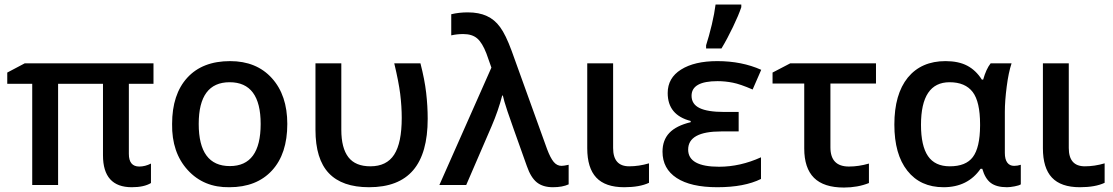

<svg xmlns="http://www.w3.org/2000/svg" viewBox="-20 -821 4941 852"><path d="M598.1 -82Q624 -82 649.9 -95.2V-8.8Q619.1 9.8 564.9 9.8Q437 9.8 437 -131.8V-449.2H237.8V0H123V-449.2H12.2V-499L89.8 -540H661.1V-449.2H551.8V-138.2Q551.8 -82 598.1 -82Z M1254.9 -271Q1254.9 -138.2 1187 -64.5Q1118.7 9.8 998 9.8Q884.3 11.7 813 -66.4Q741.7 -144.5 743.7 -271Q743.7 -402.3 811 -476.1Q878.4 -549.8 1001 -549.8Q1118.2 -549.8 1186.5 -474.1Q1254.9 -398.4 1254.9 -271ZM861.8 -271Q861.8 -84 1000 -84Q1136.7 -84 1136.7 -271Q1136.7 -456.1 999 -456.1Q861.8 -456.1 861.8 -271Z M1617.7 9.8Q1498 9.8 1439 -52.7Q1379.9 -115.2 1379.9 -245.1V-540H1494.6V-245.1Q1494.6 -164.1 1525.9 -123.5Q1557.1 -83 1623.5 -83Q1695.8 -83 1729.2 -135Q1762.7 -187 1762.7 -297.9Q1762.7 -348.6 1755.9 -404.3Q1749 -458.5 1729.5 -540H1845.7Q1864.3 -468.3 1871.1 -409.2Q1877.9 -350.6 1877.9 -293.9Q1877.9 -141.1 1813.5 -65.7Q1749 9.8 1617.7 9.8Z M2048.8 0H1929.7L2160.6 -521L2138.7 -583Q2120.1 -631.3 2097.7 -650.4Q2075.2 -669.9 2035.6 -669.9Q2007.8 -669.9 1982.4 -664.1V-757.8Q2016.6 -766.1 2055.7 -766.1Q2105.5 -766.1 2140.1 -750Q2174.8 -734.4 2199.2 -700.7Q2224.1 -667 2250.5 -595.2L2407.7 -159.2Q2422.4 -120.1 2437 -102.5Q2451.7 -85 2471.7 -85Q2481.9 -85 2503.4 -89.8V-2.9Q2475.6 9.8 2433.6 9.8Q2389.2 9.8 2362.3 -11.7Q2335.4 -33.2 2317.9 -84Q2245.6 -286.1 2231.9 -327.1Q2215.3 -377 2211.4 -397H2208.5Q2191.4 -330.6 2161.6 -261.2Z M2585.9 -540H2700.7V-164.1Q2700.7 -83 2772 -83Q2815.4 -83 2859.9 -96.2V-9.8Q2818.4 9.8 2750 9.8Q2666 9.8 2626 -33Q2585.9 -75.7 2585.9 -163.1Z M3193.8 -324.2H3257.8V-237.8H3180.7Q3033.7 -237.8 3033.7 -157.2Q3033.7 -81.1 3170.9 -81.1Q3264.6 -81.1 3356.9 -123V-26.9Q3283.2 9.8 3163.1 9.8Q3045.4 9.8 2982.7 -31.2Q2919.9 -72.3 2919.9 -147.9Q2919.9 -199.2 2950.2 -231.2Q2980.5 -263.2 3044.9 -278.8V-284.2Q2942.9 -310.5 2942.9 -408.2Q2942.9 -475.1 3002 -512.2Q3061.5 -549.8 3163.1 -549.8Q3271.5 -549.8 3357.9 -511.2L3319.8 -423.8Q3264.6 -447.8 3231.9 -454.1Q3197.8 -460.9 3164.1 -460.9Q3048.8 -460.9 3048.8 -396Q3048.8 -358.9 3084.2 -341.6Q3119.6 -324.2 3193.8 -324.2ZM3113.3 -606V-620.1Q3126 -659.2 3138.7 -711.9Q3150.4 -761.7 3155.3 -800.8H3269.5V-789.1Q3257.3 -752.9 3232.9 -702.1Q3207.5 -648.9 3181.6 -606Z M3867.2 -450.2H3665V-167Q3665 -82 3747.1 -82Q3790.5 -82 3835.9 -95.2V-8.8Q3786.1 11.2 3725.1 11.2Q3635.3 11.2 3592 -32Q3548.8 -75.2 3548.8 -162.1V-450.2H3408.2V-499L3486.8 -540H3867.2Z M4194.8 -83Q4266.1 -83 4296.9 -124Q4328.6 -166 4329.1 -263.2V-269Q4329.1 -369.6 4296.4 -412.6Q4263.2 -456.1 4193.8 -456.1Q4066.9 -456.1 4066.9 -267.1Q4066.9 -173.8 4097.9 -128.4Q4128.9 -83 4194.8 -83ZM4167 9.8Q4064 9.8 4006.3 -63.5Q3948.7 -136.2 3948.7 -268.1Q3948.7 -402.8 4008.3 -476.6Q4068.4 -549.8 4175.8 -549.8Q4233.4 -549.8 4272 -529.5Q4310.5 -509.3 4336.9 -467.8H4342.8Q4356 -514.6 4376 -540H4468.8Q4455.1 -498.5 4447.3 -437Q4439 -373 4439 -325.2V-142.1Q4439 -114.3 4449.7 -99.6Q4460.4 -85 4480 -85Q4495.6 -85 4509.8 -89.8V-2.9Q4501.5 2.4 4482.4 5.9Q4461.9 9.8 4448.7 9.8Q4402.3 9.8 4377 -9Q4351.6 -27.8 4338.9 -71.8H4331.1Q4274.4 9.8 4167 9.8Z M4607.9 -540H4722.7V-164.1Q4722.7 -83 4793.9 -83Q4837.4 -83 4881.8 -96.2V-9.8Q4840.3 9.8 4772 9.8Q4688 9.8 4647.9 -33Q4607.9 -75.7 4607.9 -163.1Z"/></svg>

Font: Open Sans
Style: SemiBold
Weight: 600
Foundry: Ascender Corporation
Version: Version 1.10